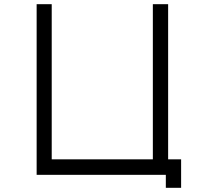

<svg xmlns="http://www.w3.org/2000/svg" viewBox="-20 -807 1040 917"><path d="M155 -787H227V-46H710V-787H783V-46H845V90H772V28H155Z"/></svg>

Font: DotGothic16
Style: Regular
Weight: 400
Designer: Fontworks Inc.
Foundry: Fontworks Inc.
Version: Version 1.100